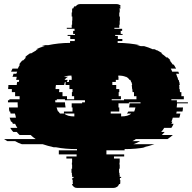

<svg xmlns="http://www.w3.org/2000/svg" viewBox="-28 -730 940 940"><path d="M839 -224Q838 -220 838 -213Q838 -211 837.5 -208.5Q837 -206 837 -204H868Q867 -199 867 -194Q867 -189 865 -184H837Q836 -182 836 -179Q836 -176 835 -174H855Q854 -169 853 -164Q852 -159 850 -154H818Q817 -149 815 -144Q813 -139 811 -134H816Q814 -129 811 -124H822Q818 -114 811 -104H776Q769 -92 761 -84H778Q775 -80 771.5 -76.5Q768 -73 764 -69H818Q812 -64 806 -59Q800 -54 792 -49H637Q633 -46 629 -43.5Q625 -41 620 -39H658Q643 -30 625 -24H728Q703 -15 674 -9H685Q639 0 582 0V6H493V26H580V36H530V46H558V66H557V76H558V96H555V116H557V126H558V136H565V141H559V151H561V163Q561 168 560 171H555Q551 182 543 186H542Q537 190 528 190H349Q340 190 335 186H336Q327 181 324 171H329Q329 169 328.5 167Q328 165 328 163V151H326V141H332V136H325V126H324V116H322V96H325V76H324V66H325V46H297V36H347V26H260V6H349V0Q291 0 246 -9H235Q220 -12 207 -16Q194 -20 181 -24H79Q61 -30 46 -39H8Q-1 -44 -8 -49H147Q132 -59 122 -69H68Q64 -73 60.5 -76.5Q57 -80 54 -84H37Q29 -92 22 -104H57Q50 -114 46 -124H35Q34 -126 33 -129Q32 -132 30 -134H26Q24 -139 22.5 -144Q21 -149 19 -154H50Q49 -159 48 -164Q47 -169 45 -174H24Q22 -180 22 -184H18Q17 -189 16.5 -194Q16 -199 16 -204H59V-213Q58 -217 58 -224H59Q59 -226 58.5 -227Q58 -228 58 -229H11V-239H18V-244H68V-259H46V-279H30V-294H12Q12 -297 12 -300.5Q12 -304 13 -307V-314H54Q54 -318 54.5 -321.5Q55 -325 56 -329H64Q65 -331 65 -334Q65 -337 66 -339H51L54 -354H33Q35 -358 36 -361.5Q37 -365 38 -369H52Q53 -371 54 -374Q55 -377 56 -379H26Q28 -383 29.5 -386.5Q31 -390 33 -394H59L62 -399H61L70 -414H65Q69 -419 73 -424.5Q77 -430 81 -434H85L100 -449H94Q96 -451 99 -454Q102 -457 105 -459Q109 -461 112 -464Q115 -467 119 -469H125Q131 -473 137.5 -476.5Q144 -480 151 -484H147L158 -489H149Q168 -498 190 -504H174L194 -509H208Q232 -514 259 -517Q286 -520 315 -520V-529H338V-539H316V-554H303V-559H339V-564H330V-579H337V-589H299V-594H323V-609H325V-629H326V-649H323V-669H325V-683Q325 -687 326 -689H331Q333 -696 336 -699H343Q351 -710 364 -710H543Q557 -710 565 -699H558Q562 -693 563 -689H557Q558 -687 558 -683V-669H556V-649H559V-629H558V-609H556V-594H532V-589H570V-579H563V-564H572V-559H536V-554H549V-539H571V-529H548V-520Q578 -520 605 -517Q632 -514 656 -509H642L662 -504H678Q700 -498 719 -489H728Q730 -488 733 -487Q736 -486 738 -484H741Q748 -480 754.5 -476.5Q761 -473 767 -469H761Q765 -467 768 -464Q771 -461 775 -459Q778 -457 781 -454Q784 -451 786 -449H792Q797 -445 800 -441.5Q803 -438 807 -434H802Q807 -430 810.5 -424.5Q814 -419 818 -414H822Q828 -407 831 -399H832Q834 -395 834 -394H808Q810 -390 812 -386.5Q814 -383 815 -379H845Q846 -377 847 -374Q848 -371 849 -369H834Q836 -365 837 -361.5Q838 -358 839 -354H840Q842 -350 842.5 -346.5Q843 -343 844 -339H847Q848 -337 848 -334Q848 -331 849 -329H850Q851 -325 851 -321.5Q851 -318 852 -314H849Q849 -309 850 -307V-294H852Q852 -290 852.5 -286.5Q853 -283 853 -279H860V-259H872V-244H811V-239H838V-229H892V-224ZM285 -354H306Q296 -350 288 -339H304Q300 -333 299 -329H310V-339H323V-354H322V-360Q299 -360 285 -354ZM606 -339Q600 -349 589 -354H587Q574 -360 551 -360V-354H552V-339H539V-329H522V-314H541V-294H556V-279H553V-259H564V-244H519V-239H579V-244H640V-259H628V-279H621Q621 -288 620 -292V-294H619Q618 -299 618 -304.5Q618 -310 617 -314H619Q617 -325 615 -329H614Q613 -332 612 -334.5Q611 -337 610 -339ZM261 -279H278V-259H300V-244H335V-259H324V-279H327V-294H312V-314H293V-329H290Q289 -326 288 -322.5Q287 -319 286 -314H246Q245 -310 244.5 -304.5Q244 -299 244 -294H262V-292Q262 -289 262 -286Q262 -283 261 -279ZM259 -184Q262 -178 266 -174H285V-184H327V-204H323V-224H374V-229H388V-239H290V-244H250V-239H242Q242 -232 243 -229H290V-228Q290 -227 290.5 -226Q291 -225 291 -224H290L293 -204H249Q251 -198 252.5 -193Q254 -188 256 -184ZM629 -184Q631 -189 632.5 -193.5Q634 -198 635 -204H604L607 -224H660V-229H603V-224H552V-204H556V-184H514V-174H565V-160Q600 -160 614 -174H593Q597 -178 600 -184ZM336 -174H287Q301 -160 336 -160Z"/></svg>

Font: Rubik Glitch
Style: Regular
Weight: 400
Designer: Hubert and Fischer, NaN
Foundry: Hubert and Fischer, NaN
Version: Version 2.200